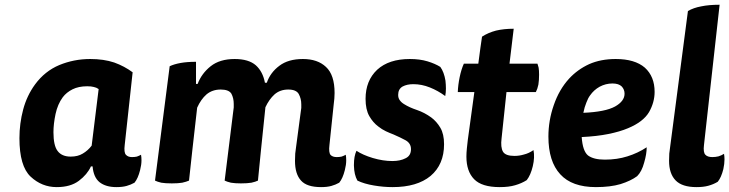

<svg xmlns="http://www.w3.org/2000/svg" viewBox="-20 -765 3058 805"><path d="M536.1 -461.9Q502 -487.3 459 -502.9Q415 -517.6 358.4 -517.6Q290 -517.6 228.5 -492.2Q168 -466.8 127 -411.1Q92.8 -364.3 77.1 -305.7Q61.5 -247.1 61.5 -185.5Q61.5 -68.4 108.4 -24.4Q155.3 19.5 217.8 19.5Q275.4 19.5 310.5 -6.8Q345.7 -33.2 361.3 -67.4Q363.3 -67.4 368.2 -67.4Q372.1 -21.5 397.5 -1Q423.8 19.5 467.8 19.5Q493.2 19.5 510.7 14.6Q528.3 9.8 543.9 1Q558.6 -16.6 567.4 -51.8Q573.2 -74.2 573.2 -92.8Q573.2 -105.5 571.3 -116.2Q562.5 -111.3 553.7 -108.4Q544.9 -106.4 533.2 -106.4Q516.6 -106.4 507.8 -116.2Q499 -126 502.9 -157.2Q513.7 -258.8 536.1 -461.9ZM364.3 -154.3Q348.6 -133.8 327.1 -121.1Q306.6 -108.4 276.4 -108.4Q239.3 -108.4 221.7 -131.8Q204.1 -154.3 204.1 -210.9Q204.1 -245.1 212.9 -287.1Q221.7 -328.1 243.2 -357.4Q258.8 -377.9 284.2 -390.6Q309.6 -403.3 345.7 -403.3Q362.3 -403.3 373 -400.4Q383.8 -398.4 393.6 -391.6Q383.8 -312.5 364.3 -154.3Z M1092.8 -315.4Q1108.4 -348.6 1130.9 -369.1Q1154.3 -389.6 1188.5 -389.6Q1221.7 -389.6 1232.4 -371.1Q1243.2 -351.6 1243.2 -327.1Q1243.2 -320.3 1243.2 -312.5Q1242.2 -305.7 1241.2 -297.9Q1234.4 -249 1221.7 -151.4Q1219.7 -138.7 1217.8 -121.1Q1216.8 -102.5 1216.8 -90.8Q1216.8 -35.2 1242.2 -7.8Q1266.6 19.5 1326.2 19.5Q1351.6 19.5 1369.1 14.6Q1386.7 9.8 1402.3 1Q1417 -16.6 1425.8 -51.8Q1431.6 -74.2 1431.6 -92.8Q1431.6 -105.5 1429.7 -116.2Q1420.9 -111.3 1412.1 -108.4Q1403.3 -106.4 1391.6 -106.4Q1375 -106.4 1366.2 -115.2Q1357.4 -125 1361.3 -157.2Q1367.2 -212.9 1378.9 -325.2Q1380.9 -338.9 1381.8 -351.6Q1382.8 -364.3 1382.8 -375Q1382.8 -451.2 1346.7 -484.4Q1311.5 -517.6 1250 -517.6Q1188.5 -517.6 1151.4 -489.3Q1113.3 -460.9 1098.6 -418Q1095.7 -418 1090.8 -418Q1082 -464.8 1052.7 -491.2Q1022.5 -517.6 963.9 -517.6Q901.4 -517.6 863.3 -487.3Q825.2 -457 808.6 -413.1Q805.7 -413.1 801.8 -413.1Q801.8 -436.5 801.8 -505.9Q764.6 -505.9 737.3 -501Q710 -496.1 691.4 -487.3Q670.9 -327.1 629.9 -7.8Q639.6 -2.9 656.2 1Q672.9 3.9 700.2 3.9Q727.5 3.9 744.1 1Q761.7 -2.9 772.5 -7.8Q783.2 -109.4 806.6 -313.5Q822.3 -348.6 845.7 -369.1Q870.1 -389.6 905.3 -389.6Q939.5 -389.6 950.2 -372.1Q960 -353.5 960 -329.1Q960 -320.3 960 -314.5Q959 -307.6 958 -298.8Q946.3 -202.1 921.9 -7.8Q931.6 -2.9 948.2 1Q964.8 3.9 990.2 3.9Q1016.6 3.9 1034.2 1Q1051.8 -2.9 1061.5 -7.8Q1071.3 -110.4 1092.8 -315.4Z M1474.6 -132.8Q1463.9 -110.4 1463.9 -74.2Q1463.9 -72.3 1463.9 -70.3Q1464.8 -32.2 1478.5 -7.8Q1506.8 5.9 1547.9 12.7Q1587.9 19.5 1626 19.5Q1728.5 19.5 1785.2 -27.3Q1841.8 -75.2 1841.8 -160.2Q1841.8 -203.1 1826.2 -229.5Q1810.5 -255.9 1788.1 -272.5Q1759.8 -293 1728.5 -303.7Q1696.3 -314.5 1674.8 -328.1Q1663.1 -335 1656.2 -344.7Q1649.4 -353.5 1649.4 -367.2Q1649.4 -391.6 1668 -402.3Q1686.5 -412.1 1712.9 -412.1Q1748 -412.1 1782.2 -398.4Q1816.4 -384.8 1846.7 -362.3Q1849.6 -377 1849.6 -393.6Q1849.6 -409.2 1847.7 -426.8Q1841.8 -462.9 1826.2 -484.4Q1804.7 -498 1772.5 -507.8Q1740.2 -517.6 1698.2 -517.6Q1610.4 -517.6 1561.5 -472.7Q1512.7 -426.8 1512.7 -350.6Q1512.7 -305.7 1528.3 -278.3Q1543.9 -251 1566.4 -234.4Q1581.1 -222.7 1597.7 -214.8Q1614.3 -207 1629.9 -201.2Q1659.2 -188.5 1680.7 -176.8Q1703.1 -164.1 1703.1 -139.6Q1703.1 -112.3 1680.7 -101.6Q1658.2 -89.8 1625 -89.8Q1585.9 -89.8 1543 -102.5Q1501 -115.2 1474.6 -132.8Z M1924.8 -498Q1914.1 -474.6 1907.2 -441.4Q1900.4 -408.2 1899.4 -378.9Q1922.9 -378.9 1968.8 -378.9Q1961.9 -329.1 1941.4 -178.7Q1939.5 -163.1 1937.5 -143.6Q1935.5 -124 1935.5 -108.4Q1935.5 -46.9 1967.8 -13.7Q2000 19.5 2075.2 19.5Q2113.3 19.5 2139.6 11.7Q2167 3.9 2188.5 -9.8Q2205.1 -31.2 2213.9 -68.4Q2222.7 -105.5 2216.8 -135.7Q2197.3 -122.1 2176.8 -117.2Q2157.2 -111.3 2136.7 -111.3Q2099.6 -111.3 2088.9 -128.9Q2078.1 -147.5 2083 -185.5Q2089.8 -250 2103.5 -378.9Q2134.8 -378.9 2226.6 -378.9Q2233.4 -391.6 2237.3 -410.2Q2240.2 -428.7 2240.2 -452.1Q2240.2 -469.7 2238.3 -481.4Q2235.4 -493.2 2233.4 -498Q2194.3 -498 2116.2 -498Q2121.1 -535.2 2133.8 -644.5Q2092.8 -644.5 2059.6 -636.7Q2026.4 -627.9 2001 -611.3Q1995.1 -573.2 1985.4 -498Q1970.7 -498 1924.8 -498Z M2724.6 -379.9Q2724.6 -444.3 2683.6 -481.4Q2641.6 -517.6 2561.5 -517.6Q2499 -517.6 2450.2 -496.1Q2401.4 -473.6 2366.2 -435.5Q2324.2 -389.6 2301.8 -324.2Q2279.3 -259.8 2279.3 -192.4Q2279.3 -87.9 2329.1 -34.2Q2377.9 19.5 2478.5 19.5Q2539.1 19.5 2582 6.8Q2625 -6.8 2651.4 -26.4Q2670.9 -45.9 2680.7 -83Q2691.4 -119.1 2691.4 -147.5Q2654.3 -123 2610.4 -109.4Q2567.4 -95.7 2515.6 -95.7Q2468.8 -95.7 2445.3 -113.3Q2422.9 -131.8 2418.9 -190.4Q2482.4 -193.4 2530.3 -203.1Q2579.1 -212.9 2613.3 -227.5Q2676.8 -253.9 2701.2 -294.9Q2724.6 -335.9 2724.6 -379.9ZM2425.8 -292Q2430.7 -316.4 2438.5 -335Q2445.3 -353.5 2454.1 -365.2Q2469.7 -387.7 2494.1 -401.4Q2519.5 -415 2547.9 -415Q2574.2 -415 2586.9 -402.3Q2598.6 -389.6 2598.6 -372.1Q2598.6 -340.8 2558.6 -318.4Q2517.6 -295.9 2425.8 -292Z M2997.1 -745.1Q2952.1 -745.1 2919.9 -738.3Q2887.7 -732.4 2864.3 -718.8Q2838.9 -529.3 2790 -151.4Q2788.1 -138.7 2786.1 -121.1Q2785.2 -102.5 2785.2 -90.8Q2785.2 -37.1 2812.5 -8.8Q2839.8 19.5 2900.4 19.5Q2929.7 19.5 2950.2 13.7Q2971.7 7.8 2989.3 -2.9Q3003.9 -20.5 3012.7 -55.7Q3017.6 -78.1 3017.6 -96.7Q3017.6 -109.4 3015.6 -120.1Q3004.9 -113.3 2992.2 -109.4Q2979.5 -106.4 2966.8 -106.4Q2946.3 -106.4 2937.5 -116.2Q2927.7 -126 2931.6 -157.2Q2953.1 -352.5 2997.1 -745.1Z"/></svg>

Font: cl
Style: Bold Italic
Weight: 400
Designer: Mitja Miklavcic
Version: Version 7.504; 2011; Build 1022